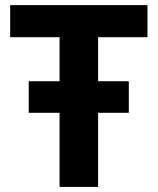

<svg xmlns="http://www.w3.org/2000/svg" viewBox="-20 -734 619 754"><path d="M213.9 0V-291H92.8V-415H213.9V-587.9H20V-713.9H559.1V-587.9H365.2V-415H485.8V-291H365.2V0Z"/></svg>

Font: Droid Sans Thai
Style: Bold
Weight: 700
Designer: Steve Matteson
Foundry: Ascender Corporation
Version: Version 1.00